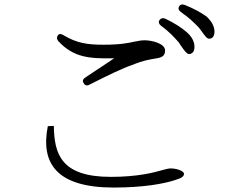

<svg xmlns="http://www.w3.org/2000/svg" viewBox="-20 -837 1040 863"><path d="M783 -647 787 -641 793 -632C808 -610 819 -595 829 -594C842 -594 854 -603 854 -625C855 -648 843 -671 821 -691C796 -713 763 -734 723 -753C712 -758 703 -755 697 -747C691 -739 694 -729 704 -721C743 -693 766 -666 783 -647ZM195 -270 222 -271C224 -146 253 -42 478 -42C598 -42 670 -61 712 -73C727 -77 738 -80 747 -80C775 -80 807 -68 807 -56C807 -45 799 -37 765 -27C719 -12 628 6 491 6C233 6 162 -104 195 -270ZM243 -651C312 -578 382 -573 492 -575H493C472 -561 440 -539 409 -519L373 -495C369 -492 365 -489 360 -486C352 -480 350 -472 356 -463C361 -454 370 -450 381 -456C386 -459 392 -461 397 -464C461 -496 531 -531 577 -546C624 -566 656 -570 685 -575C709 -579 722 -587 722 -610C722 -641 665 -656 628 -656C617 -656 605 -654 592 -651C590 -651 588 -651 585 -650C559 -644 522 -636 445 -636C373 -636 325 -643 265 -679C254 -686 246 -686 240 -678C234 -669 235 -660 243 -651ZM793 -783C833 -755 853 -734 872 -715C878 -708 879 -706 882 -702L888 -694C901 -676 910 -663 920 -663C934 -663 944 -673 944 -695C944 -718 932 -741 908 -763C883 -781 850 -799 810 -815C799 -819 790 -817 785 -808C780 -800 782 -791 793 -783Z"/></svg>

Font: 寒蝉锦书宋 Text
Style: Regular
Weight: 400
Designer: 寒蝉锦书宋{Warren} 思源宋体{Ryoko NISHIZUKA 西塚涼子 (kana & ideographs); Frank Grießhammer (Latin, Greek & Cyrillic); Wenlong ZHANG 
Foundry: Adobe & ChillType
Version: Version 2.000;Glyphs 3.1.1 (3135)